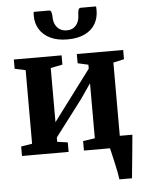

<svg xmlns="http://www.w3.org/2000/svg" viewBox="-63 -857 819 1087"><g transform="rotate(-5 346.0 -313.5)"><path d="M571 180Q569 163 564 137.8Q559 112.5 553 85.5Q547 58.5 541.5 35.5Q536 12.5 533 -0.5L497 -65.5H666Q664.5 -49.5 662.2 -24.5Q660 0.5 657.2 29.8Q654.5 59 651.5 88Q648.5 117 646.2 141.2Q644 165.5 642.5 180ZM33 0V-54L96 -64V-482L34.5 -495.5V-548H306V-495.5L238.5 -482V-174L296 -251L452.5 -459.5V-482L392.5 -495.5V-548H656V-495.5L594.5 -481.5V-64L659 -54V0H385V-54L452.5 -64V-376.5L393.5 -291L238.5 -87V-62.5L298 -54V0ZM257 -807Q268 -807 271 -793.2Q274 -779.5 274 -765.5Q274 -747.5 281.5 -729.2Q289 -711 305.5 -698.8Q322 -686.5 348.5 -686.5Q374 -686.5 389.8 -698.8Q405.5 -711 412.8 -729.2Q420 -747.5 420 -765.5Q420 -779.5 423.2 -793.2Q426.5 -807 437.5 -807H524.5Q525 -802.5 525.2 -795.8Q525.5 -789 525.5 -784.5Q525.5 -742 506.2 -708.2Q487 -674.5 447.2 -654.8Q407.5 -635 347.5 -635Q289.5 -635 249.5 -654.8Q209.5 -674.5 189 -708.2Q168.5 -742 168.5 -784.5Q168.5 -790 169 -795.8Q169.5 -801.5 170 -807Z"/></g></svg>

Font: Merriweather 36pt
Style: Bold
Weight: 700
Designer: Eben Sorkin
Foundry: Eben Sorkin
Version: Version 2.100